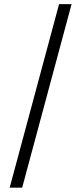

<svg xmlns="http://www.w3.org/2000/svg" viewBox="-20 -781 386 911"><path d="M319.6 -761.4 85.2 109.4H25.9L260.3 -761.4Z"/></svg>

Font: Inter P Light
Style: Regular
Weight: 300
Designer: Rasmus Andersson
Foundry: rsms
Version: Version 3.018;git-588b23468